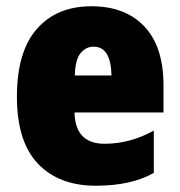

<svg xmlns="http://www.w3.org/2000/svg" viewBox="-20 -583 574 613"><path d="M272 -563Q161 -563 97.5 -490.5Q34 -418 34 -274Q34 -131 101 -60.5Q168 10 286 10Q399 10 471 -31V-166Q395 -124 314 -124Q220 -124 218 -224H502V-310Q502 -434 441 -498.5Q380 -563 272 -563ZM279 -434Q334 -434 336 -342H219Q220 -392 237 -413Q254 -434 279 -434Z"/></svg>

Font: Noto Sans Display SemiCondensed Black
Style: Regular
Weight: 900
Width: 4
Designer: Monotype Design Team
Foundry: Monotype Imaging Inc.
Version: Version 1.900